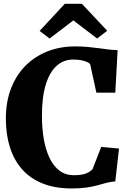

<svg xmlns="http://www.w3.org/2000/svg" viewBox="-20 -1000 708 1030"><path d="M365 11Q276.5 11 210 -15.2Q143.5 -41.5 99.5 -90.8Q55.5 -140 33.5 -209Q11.5 -278 11.5 -363Q11.5 -454 39.2 -525.8Q67 -597.5 117.2 -647.8Q167.5 -698 235 -724.5Q302.5 -751 382.5 -751Q419.5 -751 450 -748.2Q480.5 -745.5 507 -741.8Q533.5 -738 559 -735Q584.5 -732 611 -731L598.5 -503H497L463.5 -656.5Q458 -662.5 445.8 -668Q433.5 -673.5 415.2 -677Q397 -680.5 371.5 -680.5Q322 -680.5 284.5 -647.5Q247 -614.5 226 -547.8Q205 -481 205 -379Q205 -309.5 215.5 -251Q226 -192.5 247.2 -149.8Q268.5 -107 300.5 -83.5Q332.5 -60 376 -60Q405 -60 424.2 -64.2Q443.5 -68.5 455.5 -76Q467.5 -83.5 476 -91.5L523 -212L618.5 -203L598.5 -27Q573 -25 550.8 -19Q528.5 -13 503.5 -6Q478.5 1 445.2 6Q412 11 365 11ZM246 -793.5 192.5 -834 327.5 -979.5H419.5L555 -835L501 -793.5L373.5 -890.5Z"/></svg>

Font: Merriweather 20pt Black
Style: Regular
Weight: 900
Version: Version 2.100